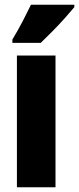

<svg xmlns="http://www.w3.org/2000/svg" viewBox="-20 -786 332 806"><path d="M213 0H51V-553H213ZM292 -756Q278 -739 254.5 -712.5Q231 -686 203.5 -658Q176 -630 151 -606H32V-620Q56 -660 75 -696.5Q94 -733 110 -766H292Z"/></svg>

Font: Noto Sans Thai Looped ExtraCondensed Black
Style: Regular
Weight: 900
Width: 2
Designer: Sasikarn Vongin, Ben Mitchell
Foundry: The Fontpad Ltd
Version: Version 1.001; ttfautohint (v1.8.4.7-5d5b)